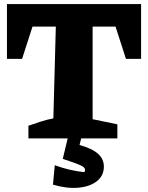

<svg xmlns="http://www.w3.org/2000/svg" viewBox="-20 -677 723 939"><path d="M670 -657V-389H596L545 -547H433V-94L554 -69V0H119V-62Q149 -72 178.5 -82Q208 -92 241 -98L253 -547H139L88 -389H14V-657ZM315 -17H381L369 32Q432 50 460 75.5Q488 101 488 138Q488 182 454 209Q420 236 363 241Q306 246 239 226L248 131Q283 144 319 152.5Q355 161 392 165Q396 160 396 154Q396 147 389 140.5Q382 134 358.5 125Q335 116 287 100Z"/></svg>

Font: Piazzolla SC ExtraBold
Style: Regular
Weight: 800
Designer: Juan Pablo del Peral
Foundry: Huerta Tipografica
Version: Version 1.330